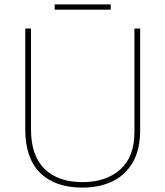

<svg xmlns="http://www.w3.org/2000/svg" viewBox="-20 -844 752 874"><path d="M618 -252Q618 -163 584.5 -105Q551 -47 492 -18.5Q433 10 355 10Q231 10 163 -57Q95 -124 95 -254V-714H121V-256Q121 -136 182.5 -75.5Q244 -15 356 -15Q463 -15 527.5 -72.5Q592 -130 592 -244V-714H618ZM484 -824V-800H229V-824Z"/></svg>

Font: Noto Sans Lao Looped Thin
Style: Regular
Weight: 100
Designer: Mark Frömberg, Ben Mitchell
Foundry: The Fontpad Ltd
Version: Version 1.002; ttfautohint (v1.8.4.7-5d5b)